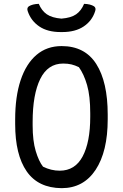

<svg xmlns="http://www.w3.org/2000/svg" viewBox="-20 -960 640 1000"><path d="M301 -720Q422 -720 481.5 -626.5Q541 -533 541 -363V-339Q541 -171 478 -75.5Q415 20 301 20Q179 19 119 -67.5Q59 -154 59 -314V-338Q59 -457 87.5 -542.5Q116 -628 170 -674Q224 -720 301 -720ZM150 -307Q150 -227 166 -173.5Q182 -120 204 -92Q246 -71 291 -71Q371 -71 410.5 -145.5Q450 -220 450 -351V-370Q450 -460 433.5 -517Q417 -574 391 -610Q371 -620 352 -624.5Q333 -629 309 -629Q229 -629 189.5 -548.5Q150 -468 150 -325ZM418 -940Q451 -939 470 -927Q482 -918 475 -900Q459 -851 415.5 -822Q372 -793 304 -793H296Q228 -793 185 -822Q142 -851 125 -900Q118 -918 130 -927Q149 -939 182 -940Q197 -904 224 -885.5Q251 -867 300 -863Q350 -867 376.5 -885.5Q403 -904 418 -940Z"/></svg>

Font: Recursive Mn Csl St
Style: Regular
Weight: 400
Monospace: yes
Version: Version 1.079;hotconv 1.0.112;makeotfexe 2.5.65598; ttfautoh